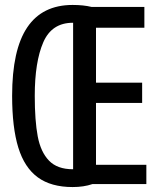

<svg xmlns="http://www.w3.org/2000/svg" viewBox="-20 -744 640 776"><path d="M29 -357Q29 -542.5 90 -633.2Q151 -724 273.5 -724Q317.5 -724 350 -716H563.5V-632H368V-410H554.5V-328H368V-78H571.5V0H353.5Q318.5 12 273.5 12Q186.5 12 132.8 -27.2Q79 -66.5 54 -147.5Q29 -228.5 29 -357ZM274.5 -60H275.5V-652H274.5Q189 -652 154.8 -572.8Q120.5 -493.5 120.5 -357Q120.5 -256 132.5 -192.8Q144.5 -129.5 178 -94.8Q211.5 -60 274.5 -60Z"/></svg>

Font: JuliaMono
Style: Regular
Weight: 400
Monospace: yes
Designer: cormullion
Foundry: corm
Version: Version 0.055; ttfautohint (v1.8.4)